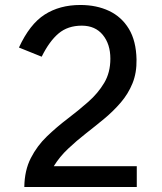

<svg xmlns="http://www.w3.org/2000/svg" viewBox="-20 -747 648 767"><path d="M77.1 0Q78.1 -66.4 103 -115.2Q127.9 -164.1 167.2 -201.9Q206.5 -239.7 250 -272.7Q293.5 -305.7 332.5 -340.1Q371.6 -374.5 396.2 -415.8Q420.9 -457 420.9 -512.7Q420.9 -570.8 390.6 -607.7Q360.4 -644.5 306.6 -644.5Q251 -644.5 214.1 -613.5Q177.2 -582.5 146.5 -520.5L55.7 -557.1Q98.6 -650.4 158.4 -688.7Q218.3 -727.1 300.8 -727.1Q365.7 -727.1 415.8 -703.4Q465.8 -679.7 494.9 -631.6Q523.9 -583.5 525.4 -509.3Q526.4 -456.1 509.3 -414.1Q492.2 -372.1 462.6 -337.6Q433.1 -303.2 397 -273.2Q360.8 -243.2 323.2 -213.9Q285.6 -184.6 252 -152.8Q218.3 -121.1 194.8 -83H526.4V0Z"/></svg>

Font: Pontano Sans SemiBold
Style: Regular
Weight: 600
Designer: Vernon Adams
Foundry: Vernon Adams
Version: Version 2.001